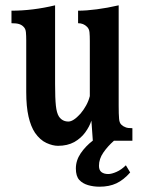

<svg xmlns="http://www.w3.org/2000/svg" viewBox="-20 -580 540 718"><path d="M475.1 -53.7H406.2Q382.8 -33.2 366.5 -9.5Q350.1 14.2 350.1 40Q350.1 56.6 359.6 63.7Q369.1 70.8 384.8 70.8Q397.5 70.8 415.8 62.7Q434.1 54.7 450.7 38.1L466.8 64.9Q442.4 92.8 415.5 105.5Q388.7 118.2 352.1 118.2Q329.6 118.2 309.3 112.3Q289.1 106.4 276.4 92.8Q263.7 78.6 263.7 50.3Q263.7 20 281.7 -6.6Q299.8 -33.2 327.1 -54.2L321.8 -128.9Q314.5 -106.4 298.6 -84.7Q282.7 -63 257.8 -48.8Q231.9 -34.7 196.8 -34.7Q177.2 -34.7 153.6 -45.4Q129.9 -56.2 110.8 -83.5Q95.2 -106.9 86.7 -144Q78.1 -181.2 78.1 -235.8V-429.2Q78.1 -446.3 76.9 -459.5Q75.7 -472.7 67.9 -480Q61.5 -486.8 51.5 -490Q41.5 -493.2 22.9 -493.2V-540Q102.1 -540 186 -560.1V-265.6Q186 -211.9 189 -184.6Q191.9 -157.7 200.2 -144.5Q212.9 -125.5 235.8 -125.5Q254.4 -125.5 280.8 -154.8Q292.5 -168.5 302 -185.5Q311.5 -202.6 315.9 -220.7V-426.8Q315.9 -445.8 314.7 -459Q313.5 -472.2 305.2 -480Q292 -493.2 272 -493.2V-540Q302.7 -540 342 -545.2Q381.3 -550.3 423.8 -560.1V-185.5Q423.8 -151.9 425.3 -136.2Q426.3 -121.1 433.6 -114Q440.9 -106.9 449.7 -104Q457 -100.6 475.1 -100.6Z"/></svg>

Font: BIZ UDMincho
Style: Bold
Weight: 700
Monospace: yes
Designer: TypeBank Co., Ltd.
Foundry: Morisawa Inc.
Version: Version 1.06